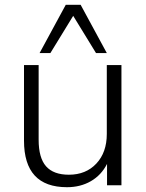

<svg xmlns="http://www.w3.org/2000/svg" viewBox="-20 -772 609 800"><path d="M259 8Q80 8 80 -186V-501H141V-190Q141 -114 172 -79Q203 -44 267 -44Q338 -44 381.5 -90.5Q425 -137 425 -214V-501H486V0H426V-89Q402 -42 358.5 -17Q315 8 259 8ZM145 -551 254 -752H316L425 -551H380L285 -706L190 -551Z"/></svg>

Font: Mulish Light
Style: Regular
Weight: 300
Designer: Vernon Adams
Foundry: Vernon Adams
Version: Version 3.603; ttfautohint (v1.8.3)